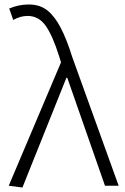

<svg xmlns="http://www.w3.org/2000/svg" viewBox="-20 -828 559 856"><path d="M19 0 252 -550 244 -576Q214 -671 183 -714Q152 -757 103 -757Q71 -757 39 -739L21 -790Q63 -808 109 -808Q158 -808 192 -781Q224 -755 250.5 -704.5Q277 -654 302 -574L509 0H448L280 -481H276L80 8Z"/></svg>

Font: Merged Yaku Han JP Light
Style: Regular
Weight: 300
Designer: Ryoko NISHIZUKA 西塚涼子 (kana, bopomofo & ideographs); Paul D. Hunt (Latin, Greek & Cyrillic); Sandoll Communications 산돌커뮤니
Foundry: Adobe
Version: Version 2.004